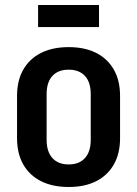

<svg xmlns="http://www.w3.org/2000/svg" viewBox="-20 -737 547 766"><path d="M254 9Q190 9 144 -14Q98 -37 73 -80.5Q48 -124 48 -186V-354Q48 -416 73 -459.5Q98 -503 144 -526Q190 -549 254 -549Q318 -549 363.5 -526Q409 -503 434 -459.5Q459 -416 459 -354V-186Q459 -124 434 -80.5Q409 -37 363.5 -14Q318 9 254 9ZM254 -81Q296 -81 319 -106.5Q342 -132 342 -179V-361Q342 -409 319 -434Q296 -459 254 -459Q212 -459 189 -434Q166 -409 166 -361V-179Q166 -132 189 -106.5Q212 -81 254 -81ZM375 -717V-629H132V-717Z"/></svg>

Font: Pathway Extreme Condensed SemiBold
Style: Regular
Weight: 600
Width: 3
Version: Version 1.001;gftools[0.9.26]